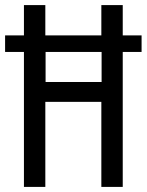

<svg xmlns="http://www.w3.org/2000/svg" viewBox="-22 -734 576 754"><path d="M72 0H156V-334H376V0H460V-530H534V-595H460V-714H376V-595H156V-714H72V-595H-2V-530H72ZM157 -412V-530H377V-412Z"/></svg>

Font: Noto Sans Arabic ExtCond
Style: Regular
Weight: 400
Width: 2
Designer: Monotype Design Team, Nadine Chahine, Nizar Qandah and Khaled Hosny
Foundry: Monotype Imaging Inc.
Version: Version 2.012